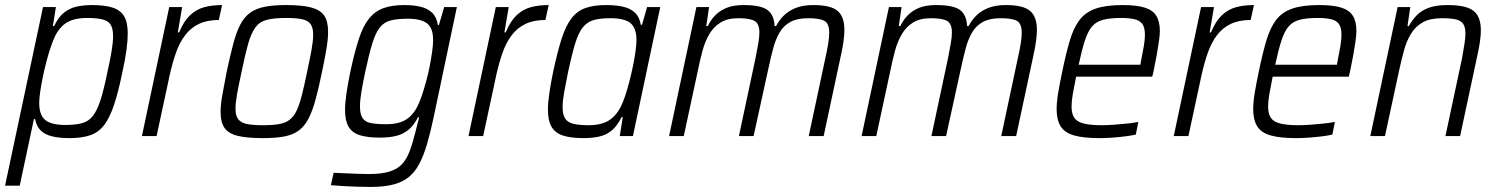

<svg xmlns="http://www.w3.org/2000/svg" viewBox="-37 -538 5918 759"><path d="M-17 196 133 -510H184L172 -435H177Q194 -471 216.5 -488.5Q239 -506 266.5 -512Q294 -518 327 -518Q377 -518 408 -508Q439 -498 453.5 -474Q468 -450 468 -406Q468 -378 463 -340.5Q458 -303 447 -254Q431 -175 414 -124Q397 -73 375 -44Q353 -15 320 -3.5Q287 8 238 8Q198 8 169 1Q140 -6 123.5 -22.5Q107 -39 102 -67H97L41 196ZM221 -44Q261 -44 287 -51Q313 -58 330 -79.5Q347 -101 360.5 -143Q374 -185 388 -255Q399 -304 404.5 -338Q410 -372 410 -395Q410 -426 400 -441Q390 -456 367.5 -461.5Q345 -467 307 -467Q274 -467 250.5 -459.5Q227 -452 210.5 -436.5Q194 -421 181 -396Q173 -379 164 -353Q155 -327 147 -296.5Q139 -266 132.5 -234.5Q126 -203 122 -176Q118 -149 118 -131Q118 -83 142 -63.5Q166 -44 221 -44Z M524 0 632 -510H683L666 -410H671Q690 -455 714.5 -478Q739 -501 770 -509.5Q801 -518 841 -518L828 -459Q782 -459 749.5 -443.5Q717 -428 695 -399Q673 -370 659 -330.5Q645 -291 634 -242L582 0Z M1002 8Q939 8 902.5 -1Q866 -10 850.5 -32.5Q835 -55 835 -96Q835 -124 842 -163Q849 -202 859 -254Q873 -319 885 -364.5Q897 -410 912.5 -440Q928 -470 951 -487Q974 -504 1008.5 -511Q1043 -518 1094 -518Q1157 -518 1193 -508.5Q1229 -499 1244.5 -476.5Q1260 -454 1260 -412Q1260 -384 1253.5 -345Q1247 -306 1236 -254Q1223 -190 1210.5 -144.5Q1198 -99 1182.5 -69Q1167 -39 1144 -22Q1121 -5 1087 1.5Q1053 8 1002 8ZM1003 -43Q1041 -43 1066.5 -47.5Q1092 -52 1108.5 -65Q1125 -78 1136 -101.5Q1147 -125 1156.5 -162.5Q1166 -200 1177 -254Q1188 -305 1194.5 -341Q1201 -377 1201 -401Q1201 -428 1191 -442.5Q1181 -457 1157.5 -462Q1134 -467 1093 -467Q1046 -467 1017.5 -459.5Q989 -452 972.5 -429.5Q956 -407 944 -365Q932 -323 918 -254Q907 -204 900.5 -168Q894 -132 894 -108Q894 -81 904.5 -67Q915 -53 938.5 -48Q962 -43 1003 -43Z M1428 201Q1402 201 1373 200Q1344 199 1317.5 197.5Q1291 196 1271 194L1282 145Q1304 146 1328 147Q1352 148 1376 149Q1400 150 1421 150Q1471 150 1502 140.5Q1533 131 1551.5 111.5Q1570 92 1582 60.5Q1594 29 1605 -15Q1608 -28 1612.5 -45Q1617 -62 1620 -74H1615Q1600 -44 1579 -26Q1558 -8 1530 -1Q1502 6 1464 6Q1416 6 1385.5 -3.5Q1355 -13 1341 -37Q1327 -61 1327 -103Q1327 -131 1332.5 -168.5Q1338 -206 1348 -255Q1365 -334 1382 -385.5Q1399 -437 1422.5 -465.5Q1446 -494 1479.5 -506Q1513 -518 1561 -518Q1597 -518 1625 -511.5Q1653 -505 1671 -488Q1689 -471 1694 -439H1698L1719 -510H1769L1677 -73Q1664 -12 1650.5 33.5Q1637 79 1619.5 111.5Q1602 144 1577 163.5Q1552 183 1515.5 192Q1479 201 1428 201ZM1488 -47Q1521 -47 1543.5 -54Q1566 -61 1582.5 -76Q1599 -91 1612 -115Q1621 -132 1630 -158.5Q1639 -185 1647.5 -216Q1656 -247 1662 -278Q1668 -309 1671.5 -335Q1675 -361 1675 -377Q1676 -425 1652.5 -444.5Q1629 -464 1575 -464Q1535 -464 1508.5 -457.5Q1482 -451 1465 -430Q1448 -409 1435 -367Q1422 -325 1407 -255Q1397 -208 1391.5 -174Q1386 -140 1386 -117Q1386 -87 1396 -71.5Q1406 -56 1429 -51.5Q1452 -47 1488 -47Z M1815 0 1923 -510H1974L1957 -410H1962Q1981 -455 2005.5 -478Q2030 -501 2061 -509.5Q2092 -518 2132 -518L2119 -459Q2073 -459 2040.5 -443.5Q2008 -428 1986 -399Q1964 -370 1950 -330.5Q1936 -291 1925 -242L1873 0Z M2271 8Q2220 8 2189 -2Q2158 -12 2143.5 -36.5Q2129 -61 2129 -104Q2129 -132 2134.5 -169.5Q2140 -207 2150 -256Q2167 -335 2183.5 -386Q2200 -437 2222.5 -466Q2245 -495 2278 -506.5Q2311 -518 2359 -518Q2397 -518 2426 -511.5Q2455 -505 2473 -488Q2491 -471 2496 -440H2501L2521 -510H2573L2465 0H2413L2425 -75H2420Q2403 -40 2381 -22Q2359 -4 2331 2Q2303 8 2271 8ZM2290 -43Q2323 -43 2346.5 -51Q2370 -59 2386.5 -74.5Q2403 -90 2416 -114Q2425 -131 2434 -158Q2443 -185 2451 -216Q2459 -247 2465.5 -278.5Q2472 -310 2475.5 -336.5Q2479 -363 2479 -379Q2479 -427 2455.5 -446.5Q2432 -466 2376 -466Q2337 -466 2311 -459Q2285 -452 2267.5 -430.5Q2250 -409 2237 -367Q2224 -325 2209 -255Q2199 -206 2193 -172Q2187 -138 2187 -115Q2187 -85 2197 -69.5Q2207 -54 2230 -48.5Q2253 -43 2290 -43Z M2608 0 2716 -510H2766L2755 -435H2761Q2772 -458 2789.5 -476.5Q2807 -495 2834 -506.5Q2861 -518 2902 -518Q2971 -518 2997 -498.5Q3023 -479 3025 -435H3031Q3043 -458 3061.5 -476.5Q3080 -495 3108.5 -506.5Q3137 -518 3178 -518Q3247 -518 3274 -495Q3301 -472 3301 -420Q3301 -400 3297.5 -374.5Q3294 -349 3287 -318L3219 0H3160L3225 -305Q3233 -340 3237 -365.5Q3241 -391 3241 -408Q3241 -445 3222 -455.5Q3203 -466 3158 -466Q3115 -466 3088 -451.5Q3061 -437 3045 -410Q3029 -383 3019 -345Q3009 -307 2999 -260L2942 0H2884L2949 -305Q2956 -340 2960.5 -366Q2965 -392 2965 -409Q2965 -445 2945.5 -455.5Q2926 -466 2882 -466Q2839 -466 2811.5 -449Q2784 -432 2767 -403Q2750 -374 2740 -337Q2730 -300 2722 -260L2666 0Z M3369 0 3477 -510H3527L3516 -435H3522Q3533 -458 3550.5 -476.5Q3568 -495 3595 -506.5Q3622 -518 3663 -518Q3732 -518 3758 -498.5Q3784 -479 3786 -435H3792Q3804 -458 3822.5 -476.5Q3841 -495 3869.5 -506.5Q3898 -518 3939 -518Q4008 -518 4035 -495Q4062 -472 4062 -420Q4062 -400 4058.5 -374.5Q4055 -349 4048 -318L3980 0H3921L3986 -305Q3994 -340 3998 -365.5Q4002 -391 4002 -408Q4002 -445 3983 -455.5Q3964 -466 3919 -466Q3876 -466 3849 -451.5Q3822 -437 3806 -410Q3790 -383 3780 -345Q3770 -307 3760 -260L3703 0H3645L3710 -305Q3717 -340 3721.5 -366Q3726 -392 3726 -409Q3726 -445 3706.5 -455.5Q3687 -466 3643 -466Q3600 -466 3572.5 -449Q3545 -432 3528 -403Q3511 -374 3501 -337Q3491 -300 3483 -260L3427 0Z M4309 8Q4247 8 4209.5 -2.5Q4172 -13 4156 -38.5Q4140 -64 4140 -106Q4140 -134 4146 -170.5Q4152 -207 4162 -254Q4177 -327 4192 -377.5Q4207 -428 4230.5 -459Q4254 -490 4294.5 -504Q4335 -518 4401 -518Q4456 -518 4488 -508Q4520 -498 4534 -475.5Q4548 -453 4548 -416Q4548 -400 4544.5 -375Q4541 -350 4535.5 -319.5Q4530 -289 4523 -256L4518 -235H4217Q4209 -196 4204 -167Q4199 -138 4199 -117Q4199 -88 4210 -72Q4221 -56 4248 -49.5Q4275 -43 4319 -43Q4341 -43 4366.5 -45Q4392 -47 4417.5 -49.5Q4443 -52 4463 -56L4453 -6Q4436 -2 4412 1Q4388 4 4361 6Q4334 8 4309 8ZM4227 -282H4471L4474 -299Q4480 -328 4484.5 -354.5Q4489 -381 4489 -400Q4489 -429 4479 -443Q4469 -457 4448 -462Q4427 -467 4395 -467Q4352 -467 4324.5 -460Q4297 -453 4280.5 -434Q4264 -415 4252 -378.5Q4240 -342 4227 -282Z M4603 0 4711 -510H4762L4745 -410H4750Q4769 -455 4793.5 -478Q4818 -501 4849 -509.5Q4880 -518 4920 -518L4907 -459Q4861 -459 4828.5 -443.5Q4796 -428 4774 -399Q4752 -370 4738 -330.5Q4724 -291 4713 -242L4661 0Z M5086 8Q5024 8 4986.5 -2.5Q4949 -13 4933 -38.5Q4917 -64 4917 -106Q4917 -134 4923 -170.5Q4929 -207 4939 -254Q4954 -327 4969 -377.5Q4984 -428 5007.5 -459Q5031 -490 5071.5 -504Q5112 -518 5178 -518Q5233 -518 5265 -508Q5297 -498 5311 -475.5Q5325 -453 5325 -416Q5325 -400 5321.5 -375Q5318 -350 5312.5 -319.5Q5307 -289 5300 -256L5295 -235H4994Q4986 -196 4981 -167Q4976 -138 4976 -117Q4976 -88 4987 -72Q4998 -56 5025 -49.5Q5052 -43 5096 -43Q5118 -43 5143.5 -45Q5169 -47 5194.5 -49.5Q5220 -52 5240 -56L5230 -6Q5213 -2 5189 1Q5165 4 5138 6Q5111 8 5086 8ZM5004 -282H5248L5251 -299Q5257 -328 5261.5 -354.5Q5266 -381 5266 -400Q5266 -429 5256 -443Q5246 -457 5225 -462Q5204 -467 5172 -467Q5129 -467 5101.5 -460Q5074 -453 5057.5 -434Q5041 -415 5029 -378.5Q5017 -342 5004 -282Z M5380 0 5488 -510H5538L5527 -435H5532Q5545 -458 5563 -477Q5581 -496 5610.5 -507Q5640 -518 5685 -518Q5735 -518 5763.5 -508Q5792 -498 5804.5 -476Q5817 -454 5817 -419Q5817 -399 5813.5 -374Q5810 -349 5803 -318L5735 0H5677L5742 -305Q5748 -338 5752 -363Q5756 -388 5756 -405Q5756 -431 5747 -444Q5738 -457 5717.5 -461.5Q5697 -466 5663 -466Q5616 -466 5587 -449.5Q5558 -433 5540.5 -404Q5523 -375 5513 -338Q5503 -301 5494 -260L5438 0Z"/></svg>

Font: Saira SemiCondensed Light
Style: Italic
Weight: 300
Width: 4
Italic angle: -12°
Designer: Hector Gatti with collaboration of the Omnibus-Type team
Foundry: Omnibus-Type
Version: Version 1.101